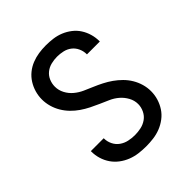

<svg xmlns="http://www.w3.org/2000/svg" viewBox="-206 -873 1012 1012"><g transform="rotate(-45 300.0 -367.5)"><path d="M299 8Q272 8 244.5 4.5Q217 1 191.5 -9Q166 -19 144 -35.5Q122 -52 106.5 -74.5Q91 -97 83 -123.5Q75 -150 75 -177Q75 -178 75 -179Q75 -180 75 -181H171Q171 -180 171 -179.5Q171 -179 171 -179Q171 -156 181.5 -134.5Q192 -113 211 -99.5Q230 -86 253 -81Q276 -76 299 -76Q322 -76 345 -81Q368 -86 387 -99.5Q406 -113 416.5 -135Q427 -157 427 -180Q427 -207 413.5 -231.5Q400 -256 379.5 -273.5Q359 -291 334 -302Q309 -313 284 -324Q259 -335 235 -347Q211 -359 188.5 -374.5Q166 -390 147 -409.5Q128 -429 114 -452.5Q100 -476 92.5 -502.5Q85 -529 85 -556Q85 -583 92.5 -609Q100 -635 114.5 -658Q129 -681 150 -698Q171 -715 196 -725Q221 -735 247.5 -739Q274 -743 301 -743Q328 -743 354.5 -739.5Q381 -736 405.5 -726Q430 -716 451.5 -699.5Q473 -683 487.5 -660.5Q502 -638 509.5 -612Q517 -586 517 -560Q517 -559 517 -558Q517 -557 517 -556H421Q421 -556 421 -556.5Q421 -557 421 -558Q421 -580 411.5 -601Q402 -622 384.5 -635.5Q367 -649 345 -654Q323 -659 301 -659Q279 -659 256.5 -653.5Q234 -648 216.5 -634Q199 -620 190 -599Q181 -578 181 -555Q181 -528 194 -503.5Q207 -479 228 -461.5Q249 -444 273.5 -433Q298 -422 323 -411.5Q348 -401 372.5 -388.5Q397 -376 419 -360.5Q441 -345 460.5 -325.5Q480 -306 494 -282.5Q508 -259 515.5 -233Q523 -207 523 -180Q523 -152 515 -125.5Q507 -99 492 -76Q477 -53 454.5 -36Q432 -19 406.5 -9Q381 1 353.5 4.5Q326 8 299 8Z"/></g></svg>

Font: Iosevka SS04 Medium Extended
Style: Regular
Weight: 500
Width: 7
Monospace: yes
Designer: Belleve Invis
Foundry: Belleve Invis
Version: Version 19.0.0; ttfautohint (v1.8.4)